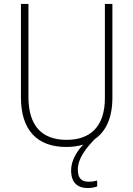

<svg xmlns="http://www.w3.org/2000/svg" viewBox="-20 -734 674 972"><path d="M374 125C374 67 416 16 459 -29C516 -68 549 -137 549 -240V-714H511V-237C511 -92 436 -26 317 -26C194 -26 124 -95 124 -243V-714H86V-241C86 -75 168 10 316 10C347 10 376 6 401 -2C365 37 340 82 340 129C340 191 373 218 424 218C444 218 460 214 472 210V180C462 183 446 186 428 186C392 186 374 167 374 125Z"/></svg>

Font: Noto Sans SemiCondensed ExtraLight
Style: Regular
Weight: 200
Width: 4
Designer: Monotype Design Team
Foundry: Monotype Imaging Inc.
Version: Version 2.013